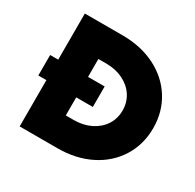

<svg xmlns="http://www.w3.org/2000/svg" viewBox="-153 -866 1046 1031"><g transform="rotate(30 370.5 -350.0)"><path d="M40 -414H90V-700H324Q438 -700 527 -655.5Q616 -611 666 -531Q716 -451 716 -350Q716 -249 666 -169Q616 -89 527 -44.5Q438 0 324 0H90V-287H40ZM324 -175Q382 -175 428 -197.5Q474 -220 500 -259.5Q526 -299 526 -350Q526 -401 500 -440.5Q474 -480 428 -502.5Q382 -525 324 -525H275V-414H378V-287H275V-175Z"/></g></svg>

Font: Oak Sans Black
Style: Regular
Weight: 900
Designer: Erik Kennedy, Walven
Foundry: Erik Kennedy, Walven
Version: Version 1.000